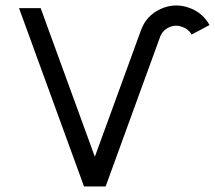

<svg xmlns="http://www.w3.org/2000/svg" viewBox="-20 -674 777 694"><path d="M361.8 0H283.7L48.8 -644.5H127L322.8 -107.4L489.3 -564Q508.3 -617.2 559.6 -641.1Q587.9 -654.3 616.7 -654.3Q640.6 -654.3 664.6 -645.5Q712.9 -627.9 737.3 -583.5L672.9 -549.3Q661.1 -568.8 639.2 -576.7Q627.9 -581.1 616.7 -581.1Q603.5 -581.1 590.8 -575.2Q566.9 -564 558.1 -539.1Z"/></svg>

Font: Catrinity
Style: Regular
Weight: 400
Designer: Alexander Lange
Foundry: High-Logic / Made with FontCreator
Version: Version 2.090;May 20, 2024;FontCreator 15.0.0.2974 64-bit